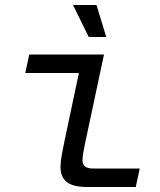

<svg xmlns="http://www.w3.org/2000/svg" viewBox="-20 -748 640 768"><path d="M330 0Q271 0 246.5 -20.5Q222 -41 222 -80Q222 -100 227 -128Q232 -156 238 -184L304 -496L337 -456H81L97 -530H396L320 -173Q316 -153 313 -136.5Q310 -120 310 -106Q310 -90 320.5 -82Q331 -74 352 -74H539L523 0ZM335 -600 272 -728H366L405 -600Z"/></svg>

Font: Geist Mono
Style: Italic
Weight: 400
Italic angle: -12°
Monospace: yes
Designer: Basement.studio, Andrés Briganti, Mateo Zaragoza
Foundry: Basement.studio, Vercel, Andrés Briganti, Guido Ferreyra, Mateo Zaragoza
Version: Version 1.500